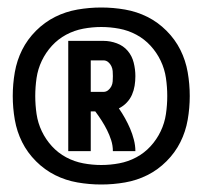

<svg xmlns="http://www.w3.org/2000/svg" viewBox="-20 -917 540 512"><path d="M162 -514V-808H256Q274 -808 291.5 -801.5Q309 -795 320.5 -781.5Q332 -768 336.5 -750Q341 -732 341 -714Q341 -701 339 -688.5Q337 -676 332 -664.5Q327 -653 318 -643.5Q309 -634 297 -628Q306 -615 313.5 -601.5Q321 -588 327 -574Q333 -560 337 -544.5Q341 -529 341 -514H281Q281 -529 276.5 -543Q272 -557 265.5 -570Q259 -583 251 -595.5Q243 -608 234 -620H222V-514ZM222 -672H256Q263 -672 268.5 -676.5Q274 -681 277 -687Q280 -693 280.5 -700Q281 -707 281 -714Q281 -721 280.5 -727.5Q280 -734 277 -740.5Q274 -747 268.5 -751.5Q263 -756 256 -756H222ZM250 -425Q218 -425 186.5 -430.5Q155 -436 127 -450Q99 -464 76 -487Q53 -510 39 -538Q25 -566 19.5 -597.5Q14 -629 14 -661Q14 -693 19.5 -724.5Q25 -756 39 -784Q53 -812 76 -835Q99 -858 127 -872Q155 -886 186.5 -891.5Q218 -897 250 -897Q282 -897 313.5 -891.5Q345 -886 373 -872Q401 -858 424 -835Q447 -812 461 -784Q475 -756 480.5 -724.5Q486 -693 486 -661Q486 -629 480.5 -597.5Q475 -566 461 -538Q447 -510 424 -487Q401 -464 373 -450Q345 -436 313.5 -430.5Q282 -425 250 -425ZM250 -477Q274 -477 298 -481.5Q322 -486 343.5 -497.5Q365 -509 381.5 -527Q398 -545 408.5 -567Q419 -589 422.5 -613Q426 -637 426 -661Q426 -685 422.5 -709Q419 -733 408.5 -755Q398 -777 381.5 -795Q365 -813 343.5 -824.5Q322 -836 298 -840.5Q274 -845 250 -845Q226 -845 202 -840.5Q178 -836 156.5 -824.5Q135 -813 118.5 -795Q102 -777 91.5 -755Q81 -733 77.5 -709Q74 -685 74 -661Q74 -637 77.5 -613Q81 -589 91.5 -567Q102 -545 118.5 -527Q135 -509 156.5 -497.5Q178 -486 202 -481.5Q226 -477 250 -477Z"/></svg>

Font: Iosevka Term Curly Semibold
Style: Regular
Weight: 600
Designer: Belleve Invis
Foundry: Belleve Invis
Version: Version 32.3.0